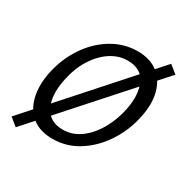

<svg xmlns="http://www.w3.org/2000/svg" viewBox="-118 -552 687 698"><g transform="rotate(30 225.5 -202.5)"><path d="M34 38.7 1.5 12.1 408.3 -443.8 441.4 -417.2ZM169.9 8.5Q116.9 8.5 84.2 -17.9Q51.5 -44.3 40.4 -89.9Q29.3 -135.5 40.7 -192.4Q54.2 -257.8 89.1 -310.1Q124 -362.5 174.1 -392.5Q224.3 -422.6 281 -422.6Q332.8 -422.6 365.9 -397.1Q398.9 -371.5 410.8 -326.7Q422.7 -281.9 410.2 -223.3Q397.2 -160.2 362.7 -107.4Q328.3 -54.6 278.6 -23.1Q229 8.5 169.9 8.5ZM185.5 -39.2Q226.5 -39.2 260 -64Q293.5 -88.8 316.9 -130.1Q340.3 -171.4 350.1 -219.5Q363.8 -285.8 343.9 -330.4Q324 -375 266.4 -375Q229 -375 195.2 -353Q161.5 -331 136.5 -291Q111.6 -251 100.8 -196.7Q86.6 -125.5 109 -82.4Q131.4 -39.2 185.5 -39.2Z"/></g></svg>

Font: Ysabeau
Style: Bold Italic
Weight: 700
Italic angle: -12°
Designer: Christian Thalmann (Catharsis Fonts)
Version: Version 2.002